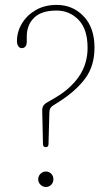

<svg xmlns="http://www.w3.org/2000/svg" viewBox="-20 -740 435 764"><path d="M148 -300.5Q147.5 -321 166 -331.5L199.5 -351Q260.5 -386.5 294.5 -436.2Q328.5 -486 328.5 -549.5Q328.5 -623.5 292.8 -660.8Q257 -698 205 -698Q144.5 -698 115.5 -669.2Q86.5 -640.5 86.5 -594.5V-574.5Q86.5 -549.5 67 -548.5Q58.5 -548 53 -556Q47.5 -564 47.5 -576.5Q47.5 -613.5 67.2 -646.5Q87 -679.5 122.5 -700Q158 -720.5 205.5 -720.5Q269.5 -720.5 312.8 -675.2Q356 -630 356 -550.5Q356 -477 318.5 -427Q281 -377 214 -334.5L191 -320Q177 -311.5 176.5 -294.5L173 -166.5Q173 -154.5 162 -154.5Q151 -154.5 151 -167ZM162.5 4Q150.5 4 141.2 -5Q132 -14 132 -26.5Q132 -39.5 141.2 -48.5Q150.5 -57.5 162.5 -57.5Q175.5 -57.5 184 -48.5Q192.5 -39.5 192.5 -26.5Q192.5 -14 184 -5Q175.5 4 162.5 4Z"/></svg>

Font: Fraunces 144pt S100 Thin
Style: Regular
Weight: 100
Version: Version 1.000; ttfautohint (v1.8.3)